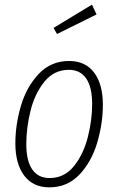

<svg xmlns="http://www.w3.org/2000/svg" viewBox="-20 -794 508 825"><path d="M46 -178Q46 -258 70 -339.5Q94 -421 146.5 -476.5Q199 -532 277 -532Q347 -532 384.5 -482Q422 -432 422 -344Q422 -264 398 -182Q374 -100 322 -44.5Q270 11 192 11Q122 11 84 -39.5Q46 -90 46 -178ZM376 -347Q376 -419 350.5 -456.5Q325 -494 276 -494Q212 -494 170.5 -442.5Q129 -391 111 -317.5Q93 -244 93 -175Q93 -103 118.5 -66Q144 -29 193 -29Q257 -29 298 -80.5Q339 -132 357.5 -205.5Q376 -279 376 -347ZM375 -774 395 -732 225 -648 210 -674Z"/></svg>

Font: Fira Sans Extra Condensed ExtraLight
Style: Italic
Weight: 275
Width: 3
Italic angle: -8°
Designer: Carrois Corporate & Edenspiekermann AG
Foundry: Carrois Corporate GbR & Edenspiekermann AG
Version: Version 4.203